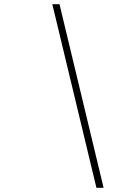

<svg xmlns="http://www.w3.org/2000/svg" viewBox="-20 -690 640 910"><path d="M262 -670H228L437 200H471Z"/></svg>

Font: LT Wave Mono Thin
Style: Italic
Weight: 100
Designer: Daniel Lyons
Version: Version 2.5 (Glyphs App)